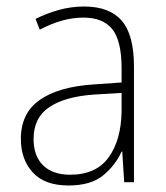

<svg xmlns="http://www.w3.org/2000/svg" viewBox="-20 -559 508 589"><path d="M238 -539Q316 -539 353.5 -495.5Q391 -452 391 -355V0H361L355 -94H353Q334 -52 296.5 -21Q259 10 190 10Q117 10 80.5 -30Q44 -70 44 -133Q44 -212 102 -252.5Q160 -293 267 -300L353 -306V-349Q353 -434 324.5 -469.5Q296 -505 236 -505Q204 -505 171 -496Q138 -487 102 -468L89 -501Q123 -518 160.5 -528.5Q198 -539 238 -539ZM270 -269Q180 -263 131.5 -230.5Q83 -198 83 -133Q83 -80 112.5 -51.5Q142 -23 195 -23Q275 -23 313.5 -76.5Q352 -130 353 -219V-274Z"/></svg>

Font: Noto Sans Khmer UI SemiCondensed ExtraLight
Style: Regular
Weight: 200
Width: 4
Designer: Danh Hong and the Monotype Design Team
Foundry: Monotype Imaging Inc.
Version: Version 2.002; ttfautohint (v1.8.4.7-5d5b)